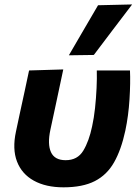

<svg xmlns="http://www.w3.org/2000/svg" viewBox="-20 -808 612 842"><path d="M258.5 13.5Q181 13.5 128.2 -15.8Q75.5 -45 54.5 -99.8Q33.5 -154.5 50 -231Q54.5 -252.5 58.5 -271Q62.5 -289.5 66.5 -308.5Q79 -366 88.5 -409.8Q98 -453.5 107.5 -499L257.5 -503.5Q240.5 -423 225.8 -354.5Q211 -286 201 -239Q187.5 -176 203.5 -140.8Q219.5 -105.5 268 -105.5Q320 -105.5 345.2 -147.2Q370.5 -189 384 -254Q392 -290 396.8 -334.2Q401.5 -378.5 403.5 -421.8Q405.5 -465 404.5 -499H550Q552.5 -446 548 -373.2Q543.5 -300.5 529.5 -234.5Q511.5 -151 480.2 -96Q449 -41 395.8 -13.8Q342.5 13.5 258.5 13.5ZM282 -565.5Q314.5 -621 346.2 -675.8Q378 -730.5 410 -785L559.5 -788.5Q516 -731.5 474 -676.2Q432 -621 391.5 -567Z"/></svg>

Font: Commissioner
Style: Bold Italic
Weight: 700
Italic angle: -12°
Designer: Kostas Bartsokas
Foundry: Kostas Bartsokas
Version: Version 1.000; ttfautohint (v1.8.3)